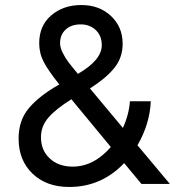

<svg xmlns="http://www.w3.org/2000/svg" viewBox="-20 -732 717 764"><path d="M255 12Q165 12 109.5 -41Q54 -94 54 -181Q54 -254 96 -303Q138 -352 216 -396Q172 -451 154 -485.5Q136 -520 136 -560Q136 -630 184 -671Q232 -712 304 -712Q375 -712 421.5 -668.5Q468 -625 468 -558Q468 -502 434.5 -461Q401 -420 338 -380L469 -223Q493 -275 497 -329H580Q576 -238 527 -154L656 0H543L474 -83Q384 12 255 12ZM301 -635Q264 -635 241.5 -614.5Q219 -594 219 -560Q219 -543 229.5 -522Q240 -501 252.5 -484.5Q265 -468 290 -438Q385 -493 385 -552Q385 -590 361 -612.5Q337 -635 301 -635ZM269 -69Q353 -69 421 -147L264 -337Q203 -299 173 -264.5Q143 -230 143 -186Q143 -134 178 -101.5Q213 -69 269 -69Z"/></svg>

Font: Overpass
Style: Regular
Weight: 400
Designer: Delve Withrington, Thomas Jockin
Foundry: Delve Fonts
Version: Version 3.000;DELV;Overpass